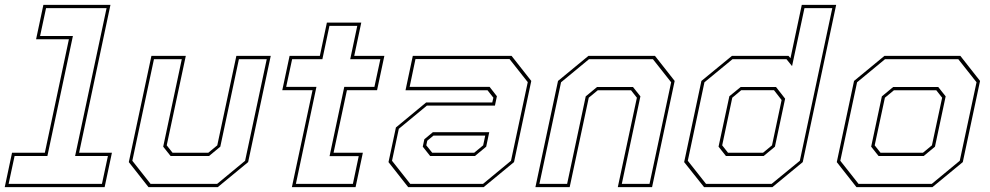

<svg xmlns="http://www.w3.org/2000/svg" viewBox="-54 -770 4072 790"><path d="M-34.5 0 -4.5 -141.5H130.5L229.5 -608.5H94.5L124.5 -750H400.5L271.5 -141.5H406.5L376.5 0ZM-18.5 -13.5H365.5L390 -128H255L384.5 -736.5H135.5L111 -622H246L141 -128H6Z M557 0 476 -103 569 -540H710.5L632 -172L656 -141.5H803L840 -172L918.5 -540H1060L967 -103L842 0ZM565.5 -13.5H839.5L954.5 -108.5L1043.5 -526.5H929L852.5 -166.5L806 -128H648L617.5 -166.5L694 -526.5H579.5L490.5 -108.5Z M1147 0 1232 -399H1107.5L1137.5 -540H1262L1291 -677H1432.5L1403.5 -540H1527.5L1497.5 -399H1373.5L1318.5 -141.5H1439L1409 0ZM1163.5 -13.5H1398L1422 -127.5H1302L1362.5 -412.5H1486.5L1511 -526.5H1387L1416 -663.5H1301.5L1272.5 -526.5H1148L1123.5 -412.5H1248Z M1625.5 0 1544.5 -103 1575 -245.5 1699.5 -348.5H1971.5L1976 -368L1952 -398.5H1614.5L1644.5 -540H2051L2132 -437L2061 -103L1936 0ZM1716 -128 1685.5 -166.5 1692 -197 1727 -226H1959L1946.5 -166.5L1900 -128ZM1634 -13.5H1933.5L2048.5 -108.5L2117.5 -432L2042.5 -527H1655.5L1631.5 -412.5H1960.5L1990.5 -374L1982.5 -335.5H1702.5L1587 -240L1559 -108.5ZM1724.5 -141.5H1897L1934 -172L1942.5 -212H1729.5L1704 -191L1700 -172Z M2149 0 2242 -437 2367 -540H2641L2722 -437L2629 0H2488L2566.5 -368L2542.5 -398.5H2405.5L2368.5 -368L2290 0ZM2165.5 -13.5H2279.5L2356 -373.5L2402.5 -412H2550.5L2581 -373.5L2504.5 -13.5H2618.5L2707.5 -431.5L2632.5 -526.5H2369.5L2254.5 -431.5Z M3124 0H2843L2761 -103L2832 -437L2957.5 -540H3190.5L3198.5 -530.5L3245 -750H3386.5L3249 -103ZM3088 -128H2933L2902.5 -166.5L2947 -374L2993.5 -412H3139L3176.5 -364L3134.5 -166.5ZM3085.5 -141.5 3122.5 -172 3162 -358.5 3130.5 -399H2996L2959 -368L2917.5 -172L2941.5 -141.5ZM3121 -13.5 3237 -108.5 3370.5 -736.5H3256L3205 -498L3182 -526.5H2960L2844.5 -431.5L2776 -108.5L2851 -13.5Z M3470 0 3389 -103 3460 -437 3585 -540H3897.5L3978.5 -437L3907.5 -103L3782.5 0ZM3478.5 -13.5H3780L3895 -108.5L3964 -431.5L3889 -526.5H3587.5L3472.5 -431.5L3403.5 -108.5ZM3561 -128 3530.5 -166.5 3574.5 -373.5 3621 -412H3806.5L3837 -373.5L3793 -166.5L3746.5 -128ZM3569 -141.5H3743.5L3780.5 -172L3822.5 -368L3798.5 -398.5H3624L3587 -368L3545 -172Z"/></svg>

Font: Tourney Thin
Style: Italic
Weight: 100
Italic angle: -12°
Designer: Tyler Finck
Foundry: Etcetera Type Co
Version: Version 1.015